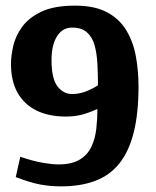

<svg xmlns="http://www.w3.org/2000/svg" viewBox="-20 -650 553 682"><path d="M197 12Q159 12 123.5 5.5Q88 -1 36 -21L52 -93Q100 -77 133.5 -71.5Q167 -66 188 -66Q235 -66 263 -83Q291 -100 304.5 -128.5Q318 -157 322 -192Q326 -227 326 -263Q293 -248 268 -242Q243 -236 214 -236Q153 -236 109.5 -257.5Q66 -279 42.5 -320.5Q19 -362 19 -423Q19 -451 27 -486.5Q35 -522 58.5 -554.5Q82 -587 127 -608.5Q172 -630 247 -630Q316 -630 360 -606.5Q404 -583 428.5 -542.5Q453 -502 462.5 -450.5Q472 -399 472 -343Q472 -247 455 -179.5Q438 -112 404 -69.5Q370 -27 318 -7.5Q266 12 197 12ZM236 -316Q261 -316 284.5 -325Q308 -334 328 -347Q328 -387 326 -423.5Q324 -460 316 -489Q308 -518 289 -535Q270 -552 236 -552Q202 -552 182.5 -521Q163 -490 163 -437Q163 -371 184 -343.5Q205 -316 236 -316Z"/></svg>

Font: Manuale ExtraBold
Style: Regular
Weight: 800
Version: Version 1.002